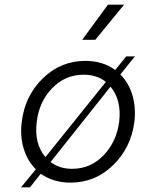

<svg xmlns="http://www.w3.org/2000/svg" viewBox="-20 -770 605 820"><path d="M510 -750 387 -600H331L441 -750ZM494 -452Q530 -416 545.5 -363.5Q561 -311 554 -250Q540 -140 463.5 -65Q387 10 281 10Q208 10 154 -28L108 30H70L133 -47Q97 -83 81 -136Q65 -189 73 -250Q86 -360 162.5 -435Q239 -510 345 -510Q419 -510 472 -471L519 -529H556ZM137 -250Q125 -157 174 -99L432 -420Q394 -451 337 -451Q259 -451 203 -393.5Q147 -336 137 -250ZM288 -49Q367 -49 422.5 -107Q478 -165 489 -250Q500 -342 452 -400L196 -78Q234 -49 288 -49Z"/></svg>

Font: Orkney Light
Style: LightItalic
Weight: 300
Designer: Samuel Oakes and Alfredo Marco Pradil
Foundry: Alfredo Marco Pradil
Version: 1.0; ttfautohint (v1.5)